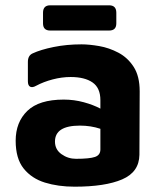

<svg xmlns="http://www.w3.org/2000/svg" viewBox="-20 -688 612 723"><path d="M261 15Q199 15 149 -0.5Q99 -16 69 -53.5Q39 -91 39 -158Q39 -228 83 -270.5Q127 -313 220 -313Q259 -313 295.5 -303Q332 -293 358 -279V-311Q358 -357 328.5 -377.5Q299 -398 246 -398Q213 -398 178.5 -389Q144 -380 116 -365Q102 -357 93.5 -361.5Q85 -366 85 -382V-455Q85 -479 103 -487Q133 -501 182 -511Q231 -521 287 -521Q316 -521 353.5 -514.5Q391 -508 426 -489.5Q461 -471 483.5 -436Q506 -401 506 -344L505 -105Q504 -40 440 -12.5Q376 15 261 15ZM187 -155Q187 -125 211.5 -107.5Q236 -90 266 -90Q317 -90 337.5 -97Q358 -104 358 -125V-203Q322 -215 281 -215Q187 -215 187 -155ZM169 -573Q142 -573 142 -600V-640Q142 -668 169 -668H391Q418 -668 418 -640V-600Q418 -573 391 -573Z"/></svg>

Font: Pitagon Sans
Style: Bold
Weight: 700
Designer: Travis Tran
Foundry: Pitagon
Version: Version 1.001; ttfautohint (v1.8.4.7-5d5b);gftools[0.9.26]